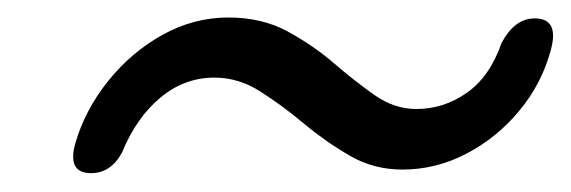

<svg xmlns="http://www.w3.org/2000/svg" viewBox="-20 -452 636 214"><path d="M428.5 -263Q396.5 -263 369.8 -278.5Q343 -294 318.8 -314.2Q294.5 -334.5 270.2 -350Q246 -365.5 219 -365.5Q185.5 -365.5 158.8 -343.2Q132 -321 116 -282Q103.5 -259 81.5 -259Q54.5 -259 64 -292.5Q75 -330 100.8 -362Q126.5 -394 161.2 -413.2Q196 -432.5 234.5 -432.5Q272 -432.5 300.5 -417Q329 -401.5 352.2 -381.5Q375.5 -361.5 397.5 -346Q419.5 -330.5 444 -330.5Q474.5 -330.5 500.2 -348.5Q526 -366.5 539 -404Q553.5 -431.5 576 -431.5Q603.5 -431.5 594 -396.5Q584 -359 559 -328.8Q534 -298.5 500 -280.8Q466 -263 428.5 -263Z"/></svg>

Font: Fraunces 72pt S050 SemiBold
Style: Italic
Weight: 600
Italic angle: -16°
Version: Version 1.000; ttfautohint (v1.8.3)